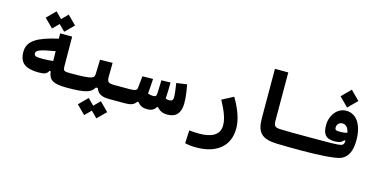

<svg xmlns="http://www.w3.org/2000/svg" viewBox="-85 -1157 3687 1860"><g transform="rotate(15 1758.0 -226.5)"><path d="M280.3 -66.9C336.4 -66.9 362.3 -76.7 377 -108.4H390.1C398.9 -23.4 443.4 4.9 580.1 4.9C613.3 4.9 622.6 -22 622.6 -65.9C622.6 -114.3 613.3 -139.2 585.9 -139.2C512.7 -139.2 506.3 -142.6 505.9 -194.8L503.9 -486.8H383.8L384.8 -434.1C180.7 -387.7 85.4 -334.5 85.4 -222.7C85.4 -113.3 144.5 -66.9 280.3 -66.9ZM417 -512.2 502.9 -597.7 417 -684.1 356 -622.6 294.9 -684.1 209 -597.7 294.9 -512.2 356 -573.2ZM386.2 -309.1 387.7 -210.4C353.5 -207 307.1 -204.6 279.8 -204.6C217.3 -204.6 197.3 -210.4 197.3 -236.8C197.3 -266.6 228 -282.7 386.2 -309.1Z M580.1 4.9C773.4 4.9 823.2 -15.1 854 -69.8H872.6C890.6 -19 927.2 4.9 1007.3 4.9H1166C1189.5 4.9 1208.5 -20 1208.5 -75.7C1208.5 -120.1 1196.8 -139.2 1171.9 -139.2H1028.3C958 -139.2 946.8 -149.4 946.8 -206.5L948.2 -342.3L822.8 -340.3L818.4 -198.7C816.9 -152.3 802.2 -139.2 585.9 -139.2ZM935.1 217.8 1021 132.3 935.1 45.9 874 107.4 813 45.9 727.1 132.3 813 217.8 874 156.7Z M1166 4.9C1220.2 4.9 1253.4 -5.4 1277.8 -41H1287.6C1318.8 -5.4 1343.8 4.9 1389.2 4.9C1424.8 4.9 1457.5 -7.8 1474.6 -41H1484.4C1512.7 -9.3 1543.9 4.9 1588.4 4.9C1675.3 4.9 1720.7 -45.4 1720.7 -143.6C1720.7 -199.2 1712.4 -262.7 1699.2 -328.6L1594.2 -313.5C1603 -254.4 1609.9 -210 1609.9 -173.3C1609.9 -146.5 1597.7 -134.3 1569.8 -134.3C1557.1 -134.3 1545.9 -136.7 1534.7 -140.6C1538.1 -195.3 1539.6 -249 1539.6 -303.7L1448.7 -301.8C1447.3 -259.3 1445.8 -217.3 1444.3 -174.8C1443.4 -144.5 1435.5 -134.3 1410.6 -134.3C1392.6 -134.3 1375.5 -137.2 1356.4 -144.5C1361.3 -194.3 1364.7 -243.7 1367.2 -293.5L1260.7 -291.5L1249 -174.3C1246.6 -148.4 1231.9 -139.2 1171.9 -139.2Z M1944.3 239.7C2134.3 239.7 2270 148.4 2270 -38.1C2270 -126 2233.9 -225.6 2171.4 -330.6L2057.6 -270.5C2110.8 -171.4 2139.2 -100.1 2139.2 -34.2C2139.2 62.5 2059.6 103 1934.6 103C1890.6 103 1872.1 100.6 1835 97.2L1828.6 227.1C1864.7 235.8 1892.1 239.7 1944.3 239.7Z M2923.8 4.9C2952.1 4.9 2963.9 -30.3 2963.9 -63.5C2963.9 -106.9 2952.1 -139.2 2929.7 -139.2C2852.1 -139.2 2747.1 -139.2 2681.6 -142.1C2630.9 -144.5 2617.2 -156.7 2617.2 -215.3L2616.2 -693.4H2482.4L2483.4 -198.2C2483.9 -57.1 2534.7 -2.9 2685.5 2C2757.3 4.4 2857.4 4.9 2923.8 4.9Z M2919.9 4.9C3070.8 4.9 3270 -2 3328.1 -27.8C3397 -58.6 3423.8 -129.4 3423.8 -230C3423.8 -377.4 3363.3 -480.5 3256.3 -480.5C3170.4 -480.5 3101.6 -399.4 3101.6 -293.9C3101.6 -209.5 3129.4 -164.6 3220.7 -164.6C3270.5 -164.6 3294.4 -177.7 3309.1 -198.2L3322.8 -198.7C3321.8 -172.4 3316.4 -155.3 3293.5 -148.4C3258.8 -138.2 3138.2 -138.7 3007.3 -139.2H2929.7ZM3254.4 -512.2 3343.8 -601.6 3254.4 -691.4 3165 -601.6ZM3320.3 -276.4C3298.8 -270.5 3279.3 -267.6 3251.5 -267.6C3211.9 -267.6 3197.3 -270 3197.3 -297.9C3197.3 -324.7 3216.8 -352.5 3252 -352.5C3282.2 -352.5 3311.5 -330.6 3320.3 -276.4Z"/></g></svg>

Font: CaskaydiaCove Nerd Font
Style: Bold
Weight: 700
Designer: Aaron Bell
Foundry: Saja Typeworks
Version: Version 2111.1;Nerd Fonts 2.3.0